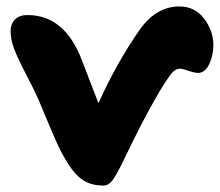

<svg xmlns="http://www.w3.org/2000/svg" viewBox="-20 -530 688 601"><path d="M303.2 50.8Q263.2 50.8 236.6 31.7Q210 12.7 184.1 -32.2Q172.4 -51.3 158.4 -82Q144.5 -112.8 125.7 -158Q106.9 -203.1 100.1 -219.2Q86.4 -250 61 -298.6Q35.6 -347.2 24.4 -376.5Q13.2 -405.8 13.2 -433.1Q13.2 -455.1 26.9 -469Q40.5 -482.9 65.9 -482.9Q182.1 -482.9 235.8 -342.8Q242.7 -324.7 260.5 -278.6Q278.3 -232.4 288.1 -207Q346.2 -335 416 -435.1Q468.3 -509.8 541 -509.8Q590.3 -509.8 619.1 -471.4Q647.9 -433.1 647.9 -390.1Q647.9 -356.4 634.8 -329.1Q621.6 -301.8 600.1 -301.8Q588.9 -301.8 570.3 -308.3Q551.8 -314.9 543.9 -314.9Q527.8 -314.9 515.1 -297.9Q492.7 -268.1 464.1 -217.3Q435.5 -166.5 416.7 -129.4Q397.9 -92.3 367.2 -28.8Q344.2 18.6 332 34.7Q319.8 50.8 303.2 50.8Z"/></svg>

Font: Shantell Sans Irregular Bouncy
Style: Regular
Weight: 800
Designer: Stephen Nixon, Anya Danilova, Shantell Martin
Foundry: Arrow Type
Version: Version 1.006;[9816181b4]